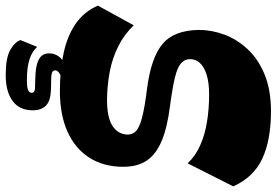

<svg xmlns="http://www.w3.org/2000/svg" viewBox="-172 -612 993 690"><g transform="rotate(90 325.0 -267.5)"><path d="M308.3 14.3Q232 14.3 169.9 0.6Q107.9 -13 64.9 -43.1Q21.9 -73.3 0.7 -122.3L71.4 -251Q105 -216.4 147.1 -195.4Q189.3 -174.3 237.7 -165Q286.1 -155.7 338.4 -155.1Q404.7 -155.1 434.1 -175.5Q463.6 -195.9 464.1 -229Q464.1 -247.1 451.6 -259.3Q439.1 -271.4 403.5 -280.9Q367.9 -290.4 298.1 -299.1Q188.7 -313.4 139.1 -354Q89.6 -394.6 88 -484.7Q88 -531 104.8 -576.5Q121.6 -622 157.1 -660.3Q192.6 -698.6 248.1 -721.4Q303.7 -744.3 380.3 -744.3Q483.6 -744.3 550.6 -713.1Q617.6 -681.9 650.3 -608.7L567.6 -445Q540.3 -473.4 502.4 -490.1Q464.6 -506.9 418.4 -514.4Q372.3 -522 320 -522Q277.4 -522 249.1 -513.1Q220.7 -504.1 206.9 -488.9Q193 -473.6 193 -453.4Q193 -434.3 207.9 -421.1Q222.7 -407.9 259.6 -399Q296.6 -390.1 362.1 -381.4Q438.4 -371.7 486.2 -351.9Q534 -332 556.9 -298.8Q579.9 -265.6 579.9 -213.3Q579.9 -142.3 546.8 -91Q513.7 -39.7 452.9 -12.7Q392.1 14.3 308.3 14.3ZM250 209Q189.8 209 161.1 193.2Q132.5 177.5 124.5 156.2L149 95.8Q164.2 113.5 192.5 123.1Q220.7 132.8 269 132.8Q295.2 132.8 304.7 128.4Q314.2 124 314.2 115.5Q314.2 105.2 298.7 103.7Q286 103.2 271.5 103Q257 102.7 243.5 101.7Q207.3 99 189.8 87.4Q172.3 75.7 172.3 53Q172.3 28.5 189.8 11.1Q207.3 -6.3 243.3 -14.5L308.5 0Q264 5.5 248.6 13.3Q233.2 21 233.2 31Q233.2 36.8 237.6 40.3Q242 43.8 253 45Q266.5 46 282.5 45.9Q298.5 45.8 311 47Q346 49 361.5 66Q377 83 377 110.5Q377 159.5 343.4 184.2Q309.7 209 250 209Z"/></g></svg>

Font: Savate ExtraLight
Style: Italic
Weight: 200
Italic angle: -11°
Designer: Max Esnée
Foundry: Plomb Type
Version: Version 2.000